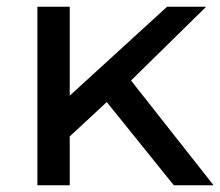

<svg xmlns="http://www.w3.org/2000/svg" viewBox="-20 -550 654 570"><path d="M496 0 297 -247 187 -145V0H91V-530H187V-266L476 -530H592L369 -311L614 0Z"/></svg>

Font: Montserrat
Style: Regular
Weight: 500
Designer: Julieta Ulanovsky
Foundry: Julieta Ulanovsky
Version: Version 7.200;PS 007.200;hotconv 1.0.88;makeotf.lib2.5.64775